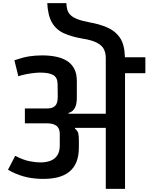

<svg xmlns="http://www.w3.org/2000/svg" viewBox="-20 -1207 949 1227"><path d="M656 -835Q656 -866 645 -890.5Q634 -915 601 -933Q568 -951 503 -961Q434 -973 386 -995.5Q338 -1018 312 -1063Q286 -1108 282 -1187H404Q405 -1164 410 -1145.5Q415 -1127 429.5 -1112Q444 -1097 472.5 -1085.5Q501 -1074 548 -1065Q617 -1053 667.5 -1030.5Q718 -1008 746.5 -966Q775 -924 778 -849V-835ZM72 -822Q128 -841 167 -847Q206 -853 250 -853Q296 -853 336.5 -845Q377 -837 407 -818.5Q437 -800 454 -768.5Q471 -737 471 -689V-580Q471 -543 459 -518.5Q447 -494 418 -485V-480H656V-841H909V-739H779V0H656V-390Q633 -390 606.5 -390Q580 -390 553.5 -390Q527 -390 503 -390Q479 -390 460 -390L459 -385Q477 -371 480.5 -354Q484 -337 484 -310V-265Q484 -210 468 -171Q452 -132 420.5 -107.5Q389 -83 343 -72.5Q297 -62 238 -64Q178 -66 128 -80.5Q78 -95 31 -122L77 -211Q130 -184 170 -176.5Q210 -169 237 -169Q274 -169 302 -179.5Q330 -190 346 -214Q362 -238 362 -277V-349Q362 -372 355 -385.5Q348 -399 336.5 -406Q325 -413 310.5 -416Q296 -419 281 -419H139V-514H281Q307 -514 321.5 -522.5Q336 -531 341.5 -544Q347 -557 348 -570Q349 -583 349 -593L348 -672Q347 -712 320 -727.5Q293 -743 237 -743Q221 -743 197.5 -740.5Q174 -738 148 -733Q122 -728 97 -720Z"/></svg>

Font: Matangi
Style: Bold
Weight: 700
Designer: Prashant Pant
Foundry: The Graphic Ant
Version: Version 3.002